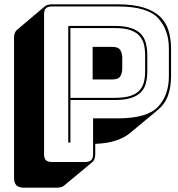

<svg xmlns="http://www.w3.org/2000/svg" viewBox="-20 -750 822 889"><path d="M246 119H91Q67 119 56 108Q45 97 45 73V-575Q45 -588 48.5 -597Q52 -606 59 -612L188 -721Q193 -725 201.5 -727.5Q210 -730 220 -730H526Q597 -730 645 -715Q693 -700 721 -673Q749 -646 760.5 -608Q772 -570 772 -525V-397Q772 -349 758.5 -309.5Q745 -270 712 -242L582 -134Q557 -113 517.5 -99.5Q478 -86 421 -84V-36Q421 -23 417.5 -14Q414 -5 407 1L277 109Q273 113 264.5 116Q256 119 246 119ZM375 0Q394 0 402.5 -8.5Q411 -17 411 -36V-202H526Q662 -202 712 -256Q762 -310 762 -397V-525Q762 -612 712 -666Q662 -720 526 -720H220Q201 -720 192.5 -711.5Q184 -703 184 -684V-36Q184 -17 192.5 -8.5Q201 0 220 0ZM512 -287H306V-90H296V-630H512Q559 -630 588.5 -619.5Q618 -609 634 -591Q650 -573 656 -548Q662 -523 662 -494V-420Q662 -391 656 -366.5Q650 -342 634 -324.5Q618 -307 588.5 -297Q559 -287 512 -287ZM306 -297H512Q556 -297 583.5 -306Q611 -315 626 -331.5Q641 -348 646.5 -370.5Q652 -393 652 -420V-494Q652 -521 646.5 -544Q641 -567 626 -584Q611 -601 583.5 -610.5Q556 -620 512 -620H306ZM409 -533H499Q528 -533 537 -518Q546 -503 546 -484V-431Q546 -412 537 -397Q528 -382 499 -382H409Z"/></svg>

Font: Bungee Shade
Style: Regular
Weight: 400
Designer: David Jonathan Ross
Foundry: David Jonathan Ross
Version: Version 1.000;PS 1.0;hotconv 1.0.72;makeotf.lib2.5.5900